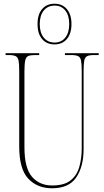

<svg xmlns="http://www.w3.org/2000/svg" viewBox="-20 -999 560 1029"><path d="M259 10Q180 10 131.5 -41.5Q83 -93 83 -214V-619Q83 -656 79.5 -674Q76 -692 64 -698Q52 -704 27 -704H10V-714H190V-704H167Q143 -704 131 -698.5Q119 -693 115 -674Q111 -655 111 -616V-210Q111 -98 151.5 -51.5Q192 -5 260 -5Q324 -5 358 -32Q392 -59 405 -104.5Q418 -150 418 -204V-617Q418 -655 414.5 -673.5Q411 -692 399 -698Q387 -704 362 -704H328V-714H509V-704H484Q459 -704 447 -698Q435 -692 431.5 -673.5Q428 -655 428 -617V-200Q428 -106 388.5 -48Q349 10 259 10ZM272 -761Q230 -761 205.5 -790Q181 -819 181 -870Q181 -921 205.5 -950Q230 -979 272 -979Q314 -979 338.5 -950Q363 -921 363 -870Q363 -819 338.5 -790Q314 -761 272 -761ZM273 -771Q309 -771 330 -797.5Q351 -824 351 -870Q351 -916 330 -942.5Q309 -969 273 -969Q236 -969 214.5 -942.5Q193 -916 193 -870Q193 -824 214.5 -797.5Q236 -771 273 -771Z"/></svg>

Font: Noto Serif Display ExtraCondensed Thin
Style: Regular
Weight: 100
Width: 2
Designer: Monotype Design Team
Foundry: Monotype Imaging Inc.
Version: Version 2.009